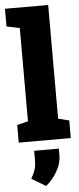

<svg xmlns="http://www.w3.org/2000/svg" viewBox="-66 -796 450 1087"><g transform="rotate(-5 159.5 -252.0)"><path d="M17.6 0V-100.1L80.1 -115.7V-645.5L5.9 -661.1V-761.7H251.5V-115.7L313.5 -100.1V0ZM150.9 258.3 70.3 210Q85 186.5 92.8 162.6Q100.6 138.7 100.6 101.1V53.7H240.7V91.3Q240.7 138.7 213.6 184.1Q186.5 229.5 150.9 258.3Z"/></g></svg>

Font: Roboto Slab Black
Style: Regular
Weight: 900
Designer: Google
Version: Version 2.000; ttfautohint (v1.8.1.43-b0c9)